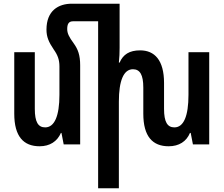

<svg xmlns="http://www.w3.org/2000/svg" viewBox="-20 -780 1208 1037"><path d="M413 -427C413 -483 401 -514 378 -546C353 -580 343 -600 343 -623C343 -650 351 -665 374 -665H510V237H622V-231C622 -345 648 -406 698 -406C736 -406 754 -376 754 -307V-166C754 -43 804 10 891 10C947 10 987 -16 1006 -62H1010L1022 0H1110V-498H998V-268C998 -153 972 -92 922 -92C884 -92 866 -121 866 -192V-332C866 -455 815 -508 737 -508C679 -508 645 -486 626 -442H622C625 -469 626 -496 626 -521V-760H368C296 -760 231 -723 231 -620C231 -581 243 -553 270 -513C292 -482 301 -457 301 -421V-268C301 -153 274 -92 224 -92C186 -92 168 -121 168 -192V-498H57V-166C57 -43 107 10 194 10C249 10 289 -16 309 -62H312L324 0H413Z"/></svg>

Font: Noto Sans Armenian ExtraCondensed SemiBold
Style: Regular
Weight: 600
Width: 2
Designer: Monotype Design Team
Foundry: Monotype Imaging Inc.
Version: Version 2.008